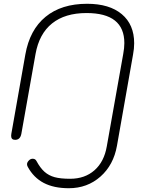

<svg xmlns="http://www.w3.org/2000/svg" viewBox="-20 -730 770 1016"><path d="M127 153Q123 146 123 139Q123 128 135 117Q143 110 153 110Q167 110 173 122Q193 159 215.5 179Q238 199 269 207.5Q300 216 351 216Q429 216 480 171Q531 126 545 45L632 -444Q638 -476 638 -502Q638 -661 438 -661Q324 -661 255.5 -606Q187 -551 168 -444L93 -22Q87 10 60 10Q39 10 39 -11Q39 -18 40 -22L114 -441Q137 -572 221 -641Q305 -710 441 -710Q559 -710 624.5 -655Q690 -600 690 -501Q690 -473 684 -441L599 41Q581 143 511.5 204.5Q442 266 344 266Q265 266 211.5 238Q158 210 127 153Z"/></svg>

Font: Kodchasan ExtraLight
Style: Italic
Weight: 275
Italic angle: -10°
Version: Version 1.000; ttfautohint (v1.6)